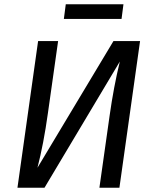

<svg xmlns="http://www.w3.org/2000/svg" viewBox="-20 -882 717 902"><path d="M541 0H447L495 -339Q514 -474 543 -593L189 0H62L159 -689H253L205 -350Q185 -206 156 -94L513 -689H638ZM280 -793 289 -862H560L551 -793Z"/></svg>

Font: Fira Sans
Style: Italic
Weight: 400
Italic angle: -8°
Designer: bBox Type GmbH & Carrois Corporate GbR & Edenspiekermann AG
Foundry: bBox Type GmbH & Carrois Corporate GbR & Edenspiekermann AG
Version: Version 4.301